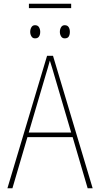

<svg xmlns="http://www.w3.org/2000/svg" viewBox="-20 -1016 540 1036"><path d="M20 0 234 -715H266L480 0H453L372 -276H128L47 0ZM224 -603 135 -301H364L275 -603Q269 -624 263 -644Q257 -664 249 -689Q243 -667 237 -646.5Q231 -626 224 -603ZM329 -809Q316 -809 309.5 -820Q303 -831 303 -844Q303 -858 309.5 -869Q316 -880 329 -880Q344 -880 350.5 -869.5Q357 -859 357 -844Q357 -829 351 -819Q345 -809 329 -809ZM169 -809Q156 -809 149.5 -820Q143 -831 143 -844Q143 -858 149.5 -869Q156 -880 169 -880Q184 -880 190.5 -869Q197 -858 197 -844Q197 -829 190.5 -819Q184 -809 169 -809ZM136 -972V-996H364V-972Z"/></svg>

Font: Noto Sans Mono ExtraCondensed Thin
Style: Regular
Weight: 100
Width: 2
Designer: Monotype Design Team
Foundry: Monotype Imaging Inc.
Version: Version 2.014; ttfautohint (v1.8.4.7-5d5b)